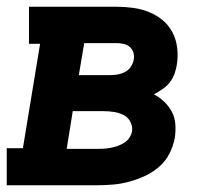

<svg xmlns="http://www.w3.org/2000/svg" viewBox="-21 -550 641 570"><path d="M-1 0V-110H47L98 -420H65V-530H325Q350 -530 375 -526.5Q400 -523 422 -514Q444 -505 462 -490Q480 -475 491 -454Q502 -433 505 -408Q508 -383 504 -358Q502 -345 497 -331Q492 -317 483 -305.5Q474 -294 461.5 -285.5Q449 -277 436 -270Q453 -261 466.5 -248Q480 -235 489 -218.5Q498 -202 499.5 -181.5Q501 -161 498 -141Q494 -118 482.5 -95Q471 -72 451.5 -55Q432 -38 409 -27.5Q386 -17 362 -10.5Q338 -4 314 -2Q290 0 266 0ZM307 -327Q318 -327 329 -329Q340 -331 350.5 -336.5Q361 -342 367.5 -352Q374 -362 376 -373Q378 -384 375 -394Q372 -404 364.5 -410.5Q357 -417 346.5 -419.5Q336 -422 325 -422H229L213 -327ZM177 -108H266Q276 -108 286.5 -108.5Q297 -109 307 -111Q317 -113 327.5 -116.5Q338 -120 347.5 -126Q357 -132 363 -141Q369 -150 371 -160Q373 -175 366 -188.5Q359 -202 346 -208.5Q333 -215 318 -217.5Q303 -220 287 -220H195Z"/></svg>

Font: Iosevka Slab XBdExObl
Style: Regular
Weight: 800
Width: 7
Italic angle: -9°
Monospace: yes
Designer: Belleve Invis
Foundry: Belleve Invis
Version: Version 11.1.0; ttfautohint (v1.8.3)